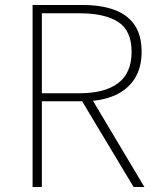

<svg xmlns="http://www.w3.org/2000/svg" viewBox="-20 -746 629 766"><path d="M110 0V-726H311Q383 -726 435.5 -707Q488 -688 516.5 -647Q545 -606 545 -539Q545 -475 516.5 -431Q488 -387 435.5 -364.5Q383 -342 311 -342H147V0ZM147 -374H298Q398 -374 451.5 -414.5Q505 -455 505 -539Q505 -624 451.5 -658.5Q398 -693 298 -693H147ZM513 0 301 -353 343 -357 556 0Z"/></svg>

Font: Noto Sans HK Thin Thin
Style: Regular
Weight: 250
Version: Version 2.004-H2;hotconv 1.0.118;makeotfexe 2.5.65603